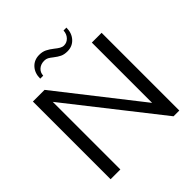

<svg xmlns="http://www.w3.org/2000/svg" viewBox="-228 -1052 1223 1223"><g transform="rotate(-45 383.5 -441.0)"><path d="M74 -700H179L605 -157V-700H693V0H641L162 -609V0H74ZM313 -882Q341 -882 362.5 -871.5Q384 -861 408 -842Q425 -828 439 -820Q453 -812 467 -812Q493 -812 511.5 -831.5Q530 -851 532 -882H558Q558 -833 529.5 -801.5Q501 -770 456 -770Q427 -770 407.5 -779.5Q388 -789 365 -807Q349 -820 337 -826.5Q325 -833 309 -833Q278 -833 258 -815.5Q238 -798 237 -770H210Q210 -820 238.5 -851Q267 -882 313 -882Z"/></g></svg>

Font: Fahkwang
Style: Regular
Weight: 400
Version: Version 1.000; ttfautohint (v1.6)